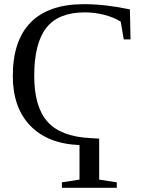

<svg xmlns="http://www.w3.org/2000/svg" viewBox="-20 -682 707 915"><path d="M452.6 -21.5V173.8L536.6 187V212.9H274.9V187L358.9 173.8V9.3Q207.5 3.4 124.3 -83Q41 -169.4 41 -319.8Q41 -488.8 126.5 -575.4Q211.9 -662.1 379.9 -662.1Q481.9 -662.1 599.1 -637.2L602.1 -494.1H569.8L555.2 -579.1Q521 -600.1 475.8 -611.6Q430.7 -623 383.8 -623Q258.3 -623 200.7 -549.3Q143.1 -475.6 143.1 -320.8Q143.1 -173.3 206.1 -102.3Q269 -31.2 410.2 -23.9Z"/></svg>

Font: Liberation Serif
Style: Regular
Weight: 400
Designer: Steve Matteson
Foundry: Ascender Corporation
Version: Version 2.1.5